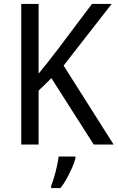

<svg xmlns="http://www.w3.org/2000/svg" viewBox="-20 -827 597 975"><path d="M557 -93H456L241 -430L176 -367V-93H88V-807H176V-453Q197 -479 222 -510Q247 -541 274 -577L447 -807H547L303 -494ZM363 -23Q358 -2 346 25Q334 52 319 79.5Q304 107 287 128H240V116Q247 99 255 72Q263 45 269 17Q275 -11 278 -32H363Z"/></svg>

Font: Noto Sans Kannada UI SemiCondensed
Style: Regular
Weight: 400
Width: 4
Designer: Jelle Bosma - Monotype Design Team
Foundry: Monotype Imaging Inc.
Version: Version 2.005; ttfautohint (v1.8.4.7-5d5b)